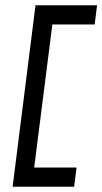

<svg xmlns="http://www.w3.org/2000/svg" viewBox="-20 -640 389 730"><path d="M262 70 271 -3H110L179 -547H340L349 -620H115L28 70Z"/></svg>

Font: Charger
Style: It
Weight: 400
Designer: Jasper
Foundry: Cannot Into Space Fonts
Version: Version 0.98